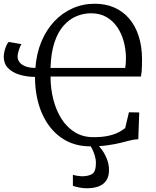

<svg xmlns="http://www.w3.org/2000/svg" viewBox="-20 -771 834 1026"><path d="M724 -170 719 -27Q698 -26.5 674.8 -20.5Q651.5 -14.5 622 -7.2Q592.5 0 553.5 5.5Q514.5 11 462 11Q372 11 306 -36Q240 -83 203.8 -166.5Q167.5 -250 167 -360Q122 -360.5 84 -372Q46 -383.5 23 -407.2Q0 -431 0 -468Q0 -482.5 4.5 -499.5Q9 -516.5 15.2 -530Q21.5 -543.5 27 -547L95 -535Q91 -530 86 -517.8Q81 -505.5 77.5 -491.8Q74 -478 74 -469Q74 -453.5 83.5 -439.8Q93 -426 114 -417.2Q135 -408.5 169 -408Q175 -485.5 201.2 -548.5Q227.5 -611.5 270 -656.8Q312.5 -702 367.8 -726.5Q423 -751 487 -751Q543.5 -751 589.5 -731.2Q635.5 -711.5 668.8 -673.5Q702 -635.5 720.2 -580.8Q738.5 -526 739 -456Q739 -435.5 738.5 -418.5Q738 -401.5 736.8 -387.5Q735.5 -373.5 733 -362H250Q250 -298.5 264.8 -240.2Q279.5 -182 308.5 -136.2Q337.5 -90.5 380.2 -64.2Q423 -38 479 -38Q526 -38 558.8 -45.2Q591.5 -52.5 613.2 -63.8Q635 -75 649 -87L669 -171ZM250 -408H649Q650.5 -417 651.5 -426Q652.5 -435 652.8 -444.5Q653 -454 653 -464Q652.5 -506.5 641.5 -548.2Q630.5 -590 607.8 -624.2Q585 -658.5 550 -679.2Q515 -700 466 -700Q426 -700 388.2 -684.2Q350.5 -668.5 320 -634.2Q289.5 -600 271 -544.2Q252.5 -488.5 250 -408ZM444 235Q424 235 403.5 231Q383 227 369.5 222V163Q380 166.5 394.5 168.8Q409 171 416.5 171Q453.5 171 473 158.2Q492.5 145.5 492.5 100Q492.5 79 486 58.5Q479.5 38 471.2 22.2Q463 6.5 458.5 0H481.5H499.5Q510 9.5 525 30Q540 50.5 551.2 78.5Q562.5 106.5 562.5 138Q562.5 172 548 193.5Q533.5 215 507 225Q480.5 235 444 235Z"/></svg>

Font: Merriweather Light
Style: Regular
Weight: 300
Designer: Eben Sorkin
Foundry: Eben Sorkin
Version: Version 2.100